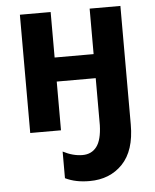

<svg xmlns="http://www.w3.org/2000/svg" viewBox="-55 -592 714 883"><g transform="rotate(-5 302.0 -151.0)"><path d="M534 2Q534 122 475.5 183Q417 244 323 244Q291 244 263.5 238.5Q236 233 211 221V98Q257 122 301 122Q343 122 366.5 91Q390 60 392 -8V-225H212V0H70V-546H212V-336H392V-546H534Z"/></g></svg>

Font: Noto Sans SemiCondensed
Style: Bold
Weight: 700
Width: 4
Designer: Monotype Design Team
Foundry: Monotype Imaging Inc.
Version: Version 2.013; ttfautohint (v1.8.4.7-5d5b)